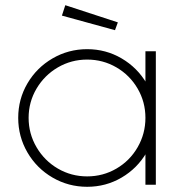

<svg xmlns="http://www.w3.org/2000/svg" viewBox="-20 -710 709 738"><path d="M50 -257Q50 -329 85.5 -389.5Q121 -450 182 -485.5Q243 -521 315 -521Q387 -521 447.5 -485.5Q508 -450 543.5 -389.5Q579 -329 579 -257Q579 -185 543.5 -124Q508 -63 447.5 -27.5Q387 8 315 8Q243 8 182 -27.5Q121 -63 85.5 -124Q50 -185 50 -257ZM539 -257Q539 -318 509 -369.5Q479 -421 427.5 -451Q376 -481 315 -481Q254 -481 202.5 -451Q151 -421 120.5 -369.5Q90 -318 90 -257Q90 -196 120.5 -144Q151 -92 202.5 -62Q254 -32 315 -32Q376 -32 427.5 -62Q479 -92 509 -144Q539 -196 539 -257ZM539 -513H579V0H539ZM433 -624 231 -690 218 -650 422 -594Z"/></svg>

Font: Lineal Thin
Style: Regular
Weight: 200
Designer: Created by Frank Adebiaye with contributions from Anton Moglia & Ariel Martín Pérez
Created by Frank ADEBIAYE with FontF
Foundry: Velvetyne Type Foundry
Version: Version 2.000;Glyphs 3.2 (3227)